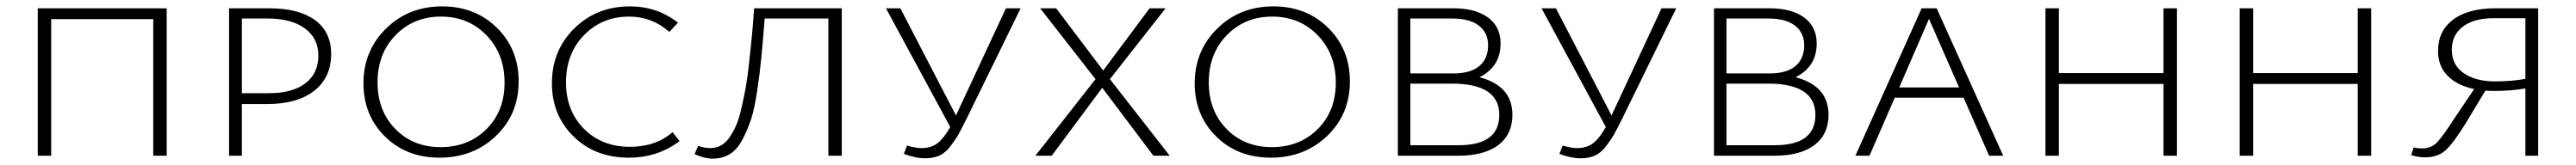

<svg xmlns="http://www.w3.org/2000/svg" viewBox="-20 -488 8051 517"><path d="M501 -462V0H459V-428H140V0H98V-462Z M822 -462Q914 -462 964.5 -425Q1015 -388 1015 -319Q1015 -245 962 -203.5Q909 -162 815 -162H736V0H696V-462ZM821 -196Q894 -196 934.5 -227Q975 -258 975 -314Q975 -368 933 -399Q891 -430 816 -430H736V-196Z M1354 6Q1250 6 1183 -60.5Q1116 -127 1116 -227Q1116 -329 1186.5 -398.5Q1257 -468 1362 -468Q1465 -468 1533 -401Q1601 -334 1601 -233Q1601 -130 1530 -62Q1459 6 1354 6ZM1357 -27Q1444 -27 1500.5 -83.5Q1557 -140 1557 -229Q1557 -319 1500.5 -377.5Q1444 -436 1358 -436Q1273 -436 1216.5 -378Q1160 -320 1160 -230Q1160 -141 1215.5 -84Q1271 -27 1357 -27Z M1945 6Q1840 6 1772.5 -60.5Q1705 -127 1705 -227Q1705 -330 1775 -399Q1845 -468 1949 -468Q2034 -468 2099 -417L2072 -388Q2018 -436 1946 -436Q1862 -436 1805.5 -378Q1749 -320 1749 -230Q1749 -141 1805 -84.5Q1861 -28 1949 -28Q2030 -28 2082 -74L2104 -46Q2036 6 1945 6Z M2611 -462V0H2569V-430H2370Q2364 -354 2359.5 -307Q2355 -260 2346.5 -203Q2338 -146 2327 -113Q2316 -80 2299.5 -49Q2283 -18 2260 -4.5Q2237 9 2207 9Q2182 9 2151 -5L2162 -31Q2182 -24 2200 -24Q2218 -24 2233 -32Q2248 -40 2260 -57.5Q2272 -75 2281 -95.5Q2290 -116 2297.5 -149.5Q2305 -183 2310.5 -212.5Q2316 -242 2321 -288Q2326 -334 2329.5 -370Q2333 -406 2337 -462Z M3124 -462H3170L3002 -118Q2984 -82 2976 -67.5Q2968 -53 2951.5 -31Q2935 -9 2916 -0.5Q2897 8 2872 8Q2841 8 2805 -6L2815 -32Q2842 -24 2860 -24Q2891 -24 2911 -40Q2931 -56 2950 -90L2749 -462H2794L2968 -126L2971 -133Z M3636 0H3585L3425 -213L3267 0H3216L3404 -240L3231 -462H3281L3428 -267L3573 -462H3623L3449 -240Z M3952 6Q3848 6 3781 -60.5Q3714 -127 3714 -227Q3714 -329 3784.5 -398.5Q3855 -468 3960 -468Q4063 -468 4131 -401Q4199 -334 4199 -233Q4199 -130 4128 -62Q4057 6 3952 6ZM3955 -27Q4042 -27 4098.5 -83.5Q4155 -140 4155 -229Q4155 -319 4098.5 -377.5Q4042 -436 3956 -436Q3871 -436 3814.5 -378Q3758 -320 3758 -230Q3758 -141 3813.5 -84Q3869 -27 3955 -27Z M4604 -246Q4707 -219 4707 -128Q4707 -67 4663 -33.5Q4619 0 4537 0H4349V-462H4522Q4592 -462 4631 -433Q4670 -404 4670 -352Q4670 -279 4604 -246ZM4518 -430H4388V-258H4524Q4576 -258 4603.5 -281Q4631 -304 4631 -346Q4631 -385 4602.5 -407.5Q4574 -430 4518 -430ZM4539 -33Q4666 -33 4666 -128Q4666 -226 4518 -226H4388V-33Z M5173 -462H5219L5051 -118Q5033 -82 5025 -67.5Q5017 -53 5000.5 -31Q4984 -9 4965 -0.5Q4946 8 4921 8Q4890 8 4854 -6L4864 -32Q4891 -24 4909 -24Q4940 -24 4960 -40Q4980 -56 4999 -90L4798 -462H4843L5017 -126L5020 -133Z M5592 -246Q5695 -219 5695 -128Q5695 -67 5651 -33.5Q5607 0 5525 0H5337V-462H5510Q5580 -462 5619 -433Q5658 -404 5658 -352Q5658 -279 5592 -246ZM5506 -430H5376V-258H5512Q5564 -258 5591.5 -281Q5619 -304 5619 -346Q5619 -385 5590.5 -407.5Q5562 -430 5506 -430ZM5527 -33Q5654 -33 5654 -128Q5654 -226 5506 -226H5376V-33Z M6197 0 6117 -182H5902L5823 0H5779L5986 -462H6033L6241 0ZM5916 -214H6103L6009 -429Z M6742 -462H6784V0H6742V-225H6415V0H6373V-462H6415V-259H6742Z M7349 -462H7391V0H7349V-225H7022V0H6980V-462H7022V-259H7349Z M7780 -462H7913V0H7873V-211Q7829 -203 7774 -203Q7757 -203 7748 -204L7686 -101Q7649 -41 7624.5 -18Q7600 5 7560 5Q7538 5 7516 -2L7524 -26Q7536 -23 7550 -23Q7579 -23 7597 -42Q7615 -61 7651 -117L7713 -209Q7660 -220 7630 -250.5Q7600 -281 7600 -328Q7600 -391 7647 -426.5Q7694 -462 7780 -462ZM7778 -233Q7832 -233 7873 -241V-431H7774Q7712 -431 7677.5 -404.5Q7643 -378 7643 -332Q7643 -285 7680 -259Q7717 -233 7778 -233Z"/></svg>

Font: EauTestSC Light
Style: Regular
Weight: 300
Designer: Christian Thalmann (Catharsis Fonts)
Version: Version 0.001;PS 000.001;hotconv 1.0.88;makeotf.lib2.5.64775